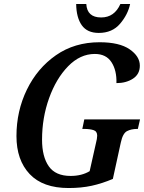

<svg xmlns="http://www.w3.org/2000/svg" viewBox="-20 -938 726 968"><path d="M326 10Q390 10 442.5 -1.5Q495 -13 549 -36L589 -219Q599 -266 620.5 -277Q642 -288 671 -288H675L686 -336H405L395 -288H404Q433 -288 451.5 -282Q470 -276 470 -254Q470 -240 463 -213L432 -75Q392 -51 336 -51Q260 -51 226 -99.5Q192 -148 192 -234Q192 -344 227.5 -443Q263 -542 323.5 -604Q384 -666 458 -666Q515 -666 542 -624.5Q569 -583 567 -519Q616 -519 650.5 -541.5Q685 -564 685 -607Q685 -654 633.5 -689.5Q582 -725 482 -725Q356 -725 262 -659.5Q168 -594 115.5 -486Q63 -378 63 -252Q63 -131 129.5 -60.5Q196 10 326 10ZM478 -772Q546 -772 585.5 -818.5Q625 -865 636 -918H587Q557 -850 490 -850Q419 -850 415 -918H364Q365 -849 392.5 -810.5Q420 -772 478 -772Z"/></svg>

Font: Noto Serif SemiCondensed Semi
Style: Italic
Weight: 600
Width: 4
Italic angle: -12°
Designer: Monotype Design Team
Foundry: Monotype Imaging Inc.
Version: Version 1.901